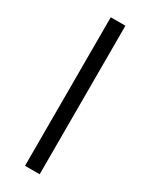

<svg xmlns="http://www.w3.org/2000/svg" viewBox="-190 -763 635 806"><g transform="rotate(30 127.5 -360.0)"><path d="M161 -720V0H90V-720Z"/></g></svg>

Font: Chivo Light
Style: Regular
Weight: 300
Designer: Hector Gatti
Foundry: Omnibus-Type
Version: Version 1.007